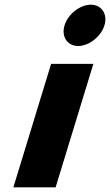

<svg xmlns="http://www.w3.org/2000/svg" viewBox="-20 -798 469 818"><path d="M37 0H217L377.8 -526H197.8ZM255 -690C240.3 -642 267 -602 313 -602C359 -602 410.3 -642 425 -690C439.6 -738 412.9 -778 366.9 -778C320.9 -778 269.6 -738 255 -690Z"/></svg>

Font: Hussar
Style: BdSuprConOblThree
Weight: 700
Foundry: Cannot Into Space Fonts
Version: Version 2.00